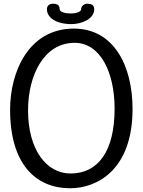

<svg xmlns="http://www.w3.org/2000/svg" viewBox="-20 -991 764 1027"><path d="M130 -400C130 -590 216 -762 379 -762C517 -762 593 -604 593 -410C593 -182 505 -63 357 -63C226 -63 130 -194 130 -400ZM34 -404C34 -110 174 16 355 16C499 16 689 -82 689 -408C689 -639 589 -838 375 -838C134 -838 34 -608 34 -404ZM484 -941C484 -967 466 -971 446 -971C429 -971 414 -957 414 -942C414 -931 397 -919 358 -919C333 -919 299 -925 299 -942C299 -964 286 -971 263 -971C241 -971 231 -958 231 -941C231 -899 277 -862 363 -862C415 -862 484 -889 484 -941Z"/></svg>

Font: Life Savers
Style: ExtraBold
Weight: 800
Designer: Pablo Impallari, Rodrigo Fuenzalida, Brenda Gallo
Foundry: Pablo Impallari, Rodrigo Fuenzalida, Brenda Gallo
Version: Version 3.000